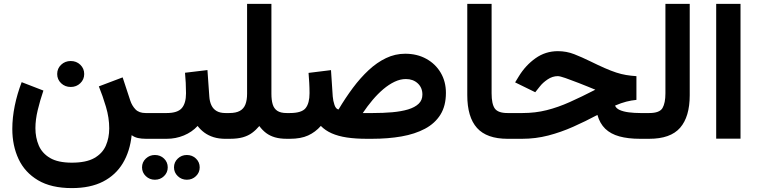

<svg xmlns="http://www.w3.org/2000/svg" viewBox="-20 -707 3859 978"><path d="M271.3 -330.2Q271.3 -302.2 291.3 -283.1Q311.4 -264 340.3 -264Q369.2 -264 389 -283.1Q408.9 -302.1 408.9 -330.1Q408.9 -358 389.1 -377.1Q369.3 -396.2 340.4 -396.2Q311.4 -396.2 291.4 -377.2Q271.3 -358.2 271.3 -330.2ZM346 121.6Q275.3 121.6 234.9 97.7Q194.4 73.8 177.4 33.8Q160.4 -6.2 160.4 -54.3Q160.4 -97.4 172.2 -146.4Q183.9 -195.4 201.1 -245.7L90.4 -288.5Q67.5 -228.8 55.1 -168.1Q42.7 -107.3 42.7 -50.3Q42.7 35 74.6 103.2Q106.5 171.3 173.7 211.2Q240.9 251.1 346 251.1Q440 251.1 504.7 218Q569.4 184.8 605.8 124.1Q642.2 63.3 650.6 -18.6Q664.6 -8.1 682.5 -4Q700.5 0 723.8 0H740.4V-131.2H721.8Q688.1 -131.2 670.2 -149.8Q652.3 -168.4 643.5 -195L604.7 -312.9L483.5 -267Q503.1 -218.9 519.7 -163Q536.4 -107 536.4 -53.2Q536.4 -4.2 518.9 35.4Q501.4 75 460 98.3Q418.6 121.6 346 121.6Z M721.7 -131.2V0H795.4V-131.2ZM866.3 145.5Q866.3 171.6 885.5 190.1Q904.6 208.5 931.7 208.5Q959.3 208.5 978.2 190.1Q997.2 171.8 997.2 145.5Q997.2 118.9 978.2 100.7Q959.3 82.5 931.7 82.5Q904.6 82.5 885.5 100.8Q866.3 119.1 866.3 145.5ZM703.5 145.5Q703.5 171.6 722.7 190.1Q741.9 208.5 769 208.5Q796.5 208.5 815.5 190.1Q834.4 171.8 834.4 145.5Q834.4 118.9 815.5 100.7Q796.5 82.5 769 82.5Q741.9 82.5 722.7 100.8Q703.5 119.1 703.5 145.5ZM922.4 -336.4Q924.7 -311.4 926.1 -285.3Q927.5 -259.2 927.5 -231.8Q927.5 -181.1 906 -156.2Q884.5 -131.2 829.1 -131.2H782.9V0H829.1Q875.3 0 916.6 -17.1Q957.9 -34.1 986.6 -65.4Q1001.5 -45.8 1021.5 -31.2Q1041.6 -16.6 1067.9 -8.3Q1094.3 0 1127.4 0H1138.2V-131.2H1128.4Q1101.1 -131.2 1083.5 -141.4Q1065.9 -151.6 1056.9 -170.7Q1047.8 -189.7 1046.2 -215.4L1036.7 -350.1Z M1238.6 -229.7Q1238.6 -197.1 1230.1 -175.2Q1221.7 -153.3 1201.9 -142.3Q1182.2 -131.2 1147.8 -131.2H1119.6V0H1150.7Q1189.9 0 1217 -7.7Q1244.1 -15.4 1264 -30.1Q1283.8 -44.7 1300.9 -65Q1316.6 -43.7 1335.9 -29.2Q1355.2 -14.8 1380.8 -7.4Q1406.4 0 1441.4 0H1455.1V-131.2H1440.4Q1409.1 -131.2 1392.3 -142.6Q1375.4 -154 1368.9 -176Q1362.5 -197.9 1362.5 -229.3V-687.2H1238.6Z M2047.5 -304.4Q2084 -304.4 2107.8 -282.5Q2131.6 -260.6 2131.6 -225.3Q2131.6 -196.6 2112.3 -178.3Q2093.1 -160 2058.6 -149.6Q2024.1 -139.3 1978.1 -135.2Q1932.1 -131.2 1878.8 -131.2H1827.9Q1851.5 -166.4 1877.9 -197.7Q1904.3 -228.9 1932.6 -252.9Q1961 -276.8 1990 -290.6Q2019 -304.4 2047.5 -304.4ZM1704.4 -149.3Q1690.9 -151.6 1683.8 -172.4Q1676.7 -193.2 1674.9 -215.7L1666 -349.8L1551.7 -335.7Q1553.6 -310.5 1555.2 -284.8Q1556.7 -259.2 1556.7 -232.1Q1556.7 -181.6 1536.8 -156.4Q1517 -131.2 1456.5 -131.2H1437.7L1437.2 0H1456.5Q1512.5 0 1549.5 -17Q1586.6 -34 1614.3 -65.6Q1636.7 -42.5 1669.6 -27.9Q1702.6 -13.3 1747.1 -6.6Q1791.7 0 1848.6 0H1874.5Q1956.2 0 2025 -12Q2093.8 -24.1 2144.7 -51.2Q2195.6 -78.3 2223.5 -123.1Q2251.4 -168 2251.4 -233.8Q2251.4 -291.7 2224.8 -336.6Q2198.3 -381.6 2151.4 -407.4Q2104.6 -433.3 2043.9 -433.3Q1992.7 -433.3 1946.2 -411Q1899.8 -388.8 1857.8 -349.7Q1815.8 -310.6 1777.5 -259.3Q1739.3 -208 1704.4 -149.3Z M2360.2 -687.2V-222.6Q2360.2 -110.4 2409.8 -55.2Q2459.3 0 2565.5 0H2577.2V-131.2H2565.5Q2517.2 -131.2 2500.6 -154Q2484.1 -176.8 2484.1 -232V-687.2Z M3268.6 -131.2H3242.2Q3210.4 -131.2 3182.7 -134.8Q3155 -138.4 3136.5 -146.8Q3118.1 -155.2 3113 -169.2Q3144.7 -182.7 3170 -189.2Q3195.2 -195.7 3221.8 -198.3V-319.1Q3193.5 -320.9 3169.1 -325Q3144.7 -329 3118.9 -337.5Q3093.1 -345.9 3061.1 -359.9Q3029 -373.9 2985.5 -395.3Q2944.7 -415.3 2905.1 -430.9Q2865.4 -446.4 2821.8 -446.4Q2758.2 -446.4 2707.5 -410.1Q2656.7 -373.9 2622.8 -318.3L2603.9 -287.4L2706.4 -237.2L2729.9 -266.7Q2744.6 -285.8 2769.4 -302.5Q2794.2 -319.2 2821.3 -319.2Q2827 -319.2 2836.7 -316.7Q2846.3 -314.2 2859.6 -309.6Q2872.9 -305 2890 -298.4Q2907 -292.5 2928.6 -283.9Q2950.2 -275.3 2972.4 -266.5Q2994.6 -257.6 3012.5 -250.1Q2942.4 -214 2882.6 -187.3Q2822.9 -160.5 2764.9 -145.9Q2706.9 -131.2 2641.1 -131.2H2559.1V0H2639.6Q2708.1 0 2772.7 -16.7Q2837.3 -33.5 2899.8 -61.3Q2962.2 -89.1 3023.1 -121.6Q3035.2 -78.2 3062.9 -51.3Q3090.7 -24.4 3135.1 -12.2Q3179.5 0 3240.2 0H3268.6Z M3250.5 -131.2V0H3286.7Q3395.4 0 3444.3 -56.1Q3493.3 -112.3 3493.3 -222.1V-687.2H3369.5V-231.5Q3369.5 -182.4 3354.7 -156.8Q3339.9 -131.2 3287.2 -131.2Z M3752 -687.2H3628.1V-0.5H3752Z"/></svg>

Font: Vazirmatn RD NL
Style: Regular
Weight: 400
Designer: Saber Rastikerdar
Foundry: Saber Rastikerdar
Version: Version 32.101